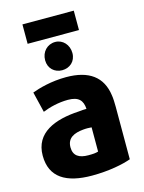

<svg xmlns="http://www.w3.org/2000/svg" viewBox="-135 -982 809 1080"><g transform="rotate(-15 269.5 -441.5)"><path d="M492 -14C446 3 363 20 264 20C114 20 24 -33 24 -160C24 -294 144 -340 284 -348C300 -350 319 -351 330 -351C327 -400 305 -427 242 -427C187 -427 133 -413 94 -397L65 -517C105 -532 179 -553 265 -553C398 -553 473 -498 488 -387C491 -372 492 -338 492 -320ZM331 -102V-243C317 -244 301 -245 282 -243C229 -238 187 -220 187 -165C187 -115 220 -96 273 -96C301 -96 315 -97 331 -102ZM105 -790V-903H404V-790ZM335 -675C335 -626 299 -596 255 -596C211 -596 176 -627 176 -675C176 -724 211 -760 257 -760C301 -760 335 -723 335 -675Z"/></g></svg>

Font: Repo ExtraBold
Style: Bold
Weight: 700
Designer: Stefan Peev
Foundry: Context Ltd
Version: Version 1.502